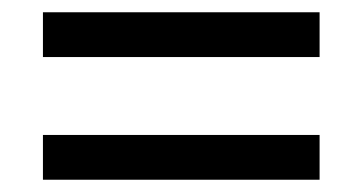

<svg xmlns="http://www.w3.org/2000/svg" viewBox="-20 -479 591 313"><path d="M50 -459H501V-386H50ZM50 -259H501V-186H50Z"/></svg>

Font: hexguzrati15
Style: Regular
Weight: 400
Designer: Jelle Bosma - Monotype Design Team
Foundry: Monotype Imaging Inc.
Version: Version 2.006